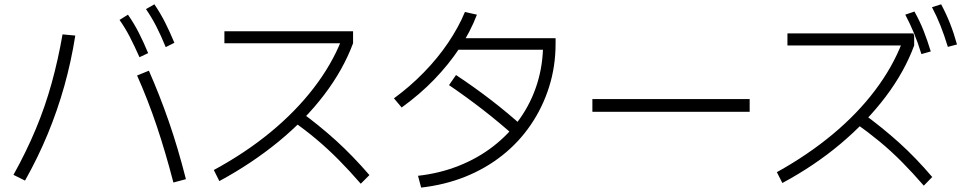

<svg xmlns="http://www.w3.org/2000/svg" viewBox="-20 -871 4441 887"><path d="M624.4 -606.7Q601.1 -658.9 580 -700Q558.9 -741.1 532.2 -778.9L571.1 -803.3Q598.9 -763.3 621.1 -720Q643.3 -676.7 664.4 -625.6ZM745.6 -653.3Q723.3 -707.8 702.2 -748.9Q681.1 -790 654.4 -828.9L693.3 -851.1Q721.1 -810 742.8 -767.2Q764.4 -724.4 785.6 -673.3ZM781.1 -27.8Q744.4 -168.9 703.9 -289.4Q663.3 -410 613.3 -522.2L667.8 -544.4Q717.8 -431.1 760 -309.4Q802.2 -187.8 838.9 -43.3ZM42.2 -63.3Q101.1 -168.9 145 -273.9Q188.9 -378.9 218.9 -487.8Q248.9 -596.7 268.9 -712.2L327.8 -706.7Q308.9 -586.7 277.2 -473.9Q245.6 -361.1 200.6 -252.2Q155.6 -143.3 95.6 -36.7Z M967.8 -85.6Q1113.3 -164.4 1229.4 -260Q1345.6 -355.6 1428.9 -463.9Q1512.2 -572.2 1556.7 -684.4L1572.2 -671.1H1016.7V-726.7H1611.1V-671.1Q1565.6 -548.9 1477.8 -433.3Q1390 -317.8 1266.7 -216.7Q1143.3 -115.6 993.3 -34.4ZM1646.7 -22.2Q1595.6 -81.1 1545.6 -131.7Q1495.6 -182.2 1442.2 -227.2Q1388.9 -272.2 1327.8 -314.4L1365.6 -356.7Q1454.4 -292.2 1531.7 -222.2Q1608.9 -152.2 1686.7 -62.2Z M1911.1 -58.9Q2011.1 -70 2099.4 -105Q2187.8 -140 2259.4 -195.6Q2331.1 -251.1 2382.8 -324.4Q2434.4 -397.8 2461.7 -485Q2488.9 -572.2 2488.9 -668.9L2514.4 -641.1H2077.8V-694.4H2546.7V-668.9Q2546.7 -564.4 2516.7 -469.4Q2486.7 -374.4 2431.7 -293.9Q2376.7 -213.3 2300 -152.8Q2223.3 -92.2 2128.9 -54.4Q2034.4 -16.7 1925.6 -4.4ZM1800 -416.7Q1874.4 -471.1 1938.3 -536.7Q2002.2 -602.2 2050.6 -673.9Q2098.9 -745.6 2127.8 -815.6L2183.3 -803.3Q2153.3 -724.4 2102.8 -648.3Q2052.2 -572.2 1985.6 -503.3Q1918.9 -434.4 1835.6 -374.4ZM2362.2 -237.8Q2287.8 -304.4 2211.1 -363.9Q2134.4 -423.3 2054.4 -477.8L2086.7 -524.4Q2172.2 -467.8 2250 -407.8Q2327.8 -347.8 2397.8 -284.4Z M2716.7 -354.4V-413.3H3443.3V-354.4Z M3568.9 -75.6Q3711.1 -154.4 3826.1 -250Q3941.1 -345.6 4022.8 -453.9Q4104.4 -562.2 4147.8 -675.6L4163.3 -661.1H3617.8V-716.7H4200L4203.3 -704.4V-661.1Q4158.9 -540 4071.7 -424.4Q3984.4 -308.9 3863.9 -207.2Q3743.3 -105.6 3594.4 -25.6ZM4247.8 -13.3Q4196.7 -72.2 4146.7 -122.8Q4096.7 -173.3 4042.8 -217.8Q3988.9 -262.2 3928.9 -304.4L3965.6 -347.8Q4055.6 -282.2 4132.8 -212.8Q4210 -143.3 4286.7 -53.3ZM4236.7 -621.1Q4220 -675.6 4202.2 -718.3Q4184.4 -761.1 4162.2 -803.3L4204.4 -817.8Q4228.9 -774.4 4246.7 -729.4Q4264.4 -684.4 4280 -633.3ZM4358.9 -654.4Q4342.2 -708.9 4325 -752.2Q4307.8 -795.6 4285.6 -837.8L4327.8 -851.1Q4351.1 -807.8 4368.9 -762.8Q4386.7 -717.8 4401.1 -665.6Z"/></svg>

Font: Paperlogy 3 Light
Style: Regular
Weight: 300
Designer: redesigned by Lee Juim, glyphs from Gmarket Sans & Montserrat
Foundry: PT&
Version: Version 1.001